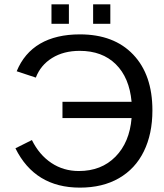

<svg xmlns="http://www.w3.org/2000/svg" viewBox="-20 -857 759 887"><path d="M348.1 -622.1C417.5 -622.1 473.1 -601.5 514.9 -560.3C556.7 -519.1 581.1 -461.3 587.9 -386.7H268.6V-311.5H587.9C581.7 -236.7 556.9 -177.2 513.4 -133.1C470 -88.9 413.6 -66.9 344.2 -66.9C297 -66.9 254.7 -79.3 217.3 -104.2C179.9 -129.2 149.9 -164.4 127.4 -210L51.3 -171.9C111.2 -50.8 210.4 9.8 349.1 9.8C419.1 9.8 479.2 -4.7 529.5 -33.7C579.8 -62.7 618.2 -104 644.5 -157.7C670.9 -211.4 684.1 -274.6 684.1 -347.2C684.1 -456.9 654.5 -542.8 595.2 -605C536 -667.2 453.9 -698.2 349.1 -698.2C275.9 -698.2 214.7 -683.9 165.5 -655.3C116.4 -626.6 80.2 -584.1 57.1 -527.8L145.5 -498.5C160.2 -536.9 185.2 -567.1 220.7 -589.1C256.2 -611.1 298.7 -622.1 348.1 -622.1ZM410.2 -747.1H489.7V-836.9H410.2ZM217.8 -747.1H298.3V-836.9H217.8Z"/></svg>

Font: Arimo
Style: Regular
Weight: 400
Designer: Steve Matteson
Foundry: Monotype Imaging Inc.
Version: Version 1.32